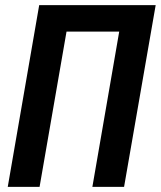

<svg xmlns="http://www.w3.org/2000/svg" viewBox="-20 -731 629 751"><path d="M465.3 0 588.9 -710.9H133.3L10.3 0H134.8L240.2 -607.4H446.3L341.3 0Z"/></svg>

Font: Roboto Mono SemiBold
Style: Italic
Weight: 600
Italic angle: -10°
Monospace: yes
Designer: Google
Version: Version 3.000